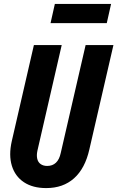

<svg xmlns="http://www.w3.org/2000/svg" viewBox="-20 -950 599 980"><path d="M216 10Q147 10 102 -20Q57 -50 40.5 -104Q24 -158 40 -229L153 -720H295L171 -181Q166 -158 170 -140Q174 -122 187.5 -112.5Q201 -103 221 -103Q248 -103 265.5 -119.5Q283 -136 290 -169L417 -720H559L436 -187Q414 -90 358 -40Q302 10 216 10ZM238 -832 260 -930H547L525 -832Z"/></svg>

Font: Instrument Sans Condensed
Style: Bold Italic
Weight: 700
Width: 3
Italic angle: -13°
Designer: Rodrigo Fuenzalida
Foundry: fragTYPE
Version: Version 1.000;gftools[0.9.28]